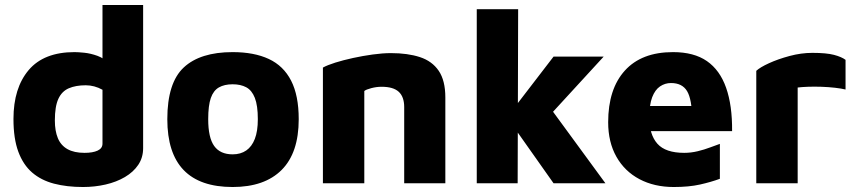

<svg xmlns="http://www.w3.org/2000/svg" viewBox="-20 -735 3429 770"><path d="M313 15Q248 15 196.5 1.5Q145 -12 109 -43Q73 -74 53.5 -126.5Q34 -179 34 -258Q34 -382 95 -454Q156 -526 279 -526Q293 -526 318 -523.5Q343 -521 371 -511Q399 -501 422 -475L391 -423V-715H554V-141Q554 -103 534.5 -74Q515 -45 481 -25Q447 -5 403.5 5Q360 15 313 15ZM319 -122Q352 -122 371.5 -131Q391 -140 391 -159V-375Q375 -384 358 -388.5Q341 -393 324 -393Q284 -393 256 -381Q228 -369 214 -338.5Q200 -308 200 -252Q200 -210 212 -181Q224 -152 250.5 -137Q277 -122 319 -122Z M913 15Q782 15 716.5 -53Q651 -121 651 -257Q651 -403 717 -464.5Q783 -526 913 -526Q999 -526 1058 -498.5Q1117 -471 1147.5 -411.5Q1178 -352 1178 -257Q1178 -122 1109.5 -53.5Q1041 15 913 15ZM913 -116Q945 -116 967.5 -131.5Q990 -147 1002 -178Q1014 -209 1014 -257Q1014 -312 1002 -342.5Q990 -373 967.5 -385Q945 -397 913 -397Q880 -397 858 -384.5Q836 -372 825.5 -342Q815 -312 815 -257Q815 -183 839 -149.5Q863 -116 913 -116Z M1275 -464Q1293 -474 1325 -484Q1357 -494 1396 -502.5Q1435 -511 1475 -516.5Q1515 -522 1548 -522Q1615 -522 1664 -506Q1713 -490 1739.5 -451Q1766 -412 1766 -344V0H1601V-306Q1601 -326 1595.5 -341.5Q1590 -357 1579 -367Q1568 -377 1551 -382Q1534 -387 1510 -387Q1490 -387 1469 -381.5Q1448 -376 1441 -370V0H1275Z M2021 -275 2200 -508H2401L2121 -203ZM2056 0H1892V-698H2058ZM2151 -351 2408 0H2200L2032 -238Z M2682 15Q2604 15 2544.5 -16.5Q2485 -48 2452 -106.5Q2419 -165 2419 -245Q2419 -378 2486 -452Q2553 -526 2679 -526Q2763 -526 2815 -490Q2867 -454 2892 -383Q2917 -312 2916 -209H2534L2514 -310H2776L2756 -256Q2755 -337 2735.5 -369.5Q2716 -402 2671 -402Q2647 -402 2627 -388.5Q2607 -375 2595.5 -345Q2584 -315 2584 -264Q2584 -195 2616.5 -158.5Q2649 -122 2724 -122Q2751 -122 2778 -128.5Q2805 -135 2828.5 -144Q2852 -153 2867 -158V-18Q2832 -5 2787.5 5Q2743 15 2682 15Z M3013 0V-451Q3028 -465 3064 -481.5Q3100 -498 3146.5 -510.5Q3193 -523 3238 -523Q3294 -523 3324.5 -515Q3355 -507 3371 -495V-376Q3355 -380 3329 -383Q3303 -386 3274 -387Q3245 -388 3219.5 -387Q3194 -386 3179 -384V0Z"/></svg>

Font: Maven Pro ExtraBold
Style: Regular
Weight: 800
Designer: Joe Prince
Foundry: Joe Prince
Version: Version 2.100